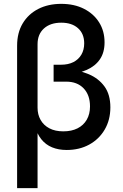

<svg xmlns="http://www.w3.org/2000/svg" viewBox="-20 -757 629 981"><path d="M67.4 204.1V-523.4Q67.4 -589.4 95.9 -637.2Q124.5 -685.1 175.3 -711.2Q226.1 -737.3 293 -737.3Q358.9 -737.3 408.7 -712.2Q458.5 -687 486.3 -642.8Q514.2 -598.6 514.2 -540.5Q514.2 -488.3 490.2 -453.6Q466.3 -418.9 423.1 -399.9Q379.9 -380.9 321.3 -375V-403.8Q383.3 -398.9 433.6 -377.7Q483.9 -356.4 513.9 -315.2Q543.9 -273.9 543.9 -208.5Q543.9 -144.5 515.1 -95.2Q486.3 -45.9 436 -18.3Q385.7 9.3 320.8 9.3Q278.8 9.3 246.1 -4.2Q213.4 -17.6 190.9 -45.7Q168.5 -73.7 157.2 -117.2L171.9 -121.1V204.1ZM303.7 -85.9Q345.7 -85.9 376.2 -101.3Q406.7 -116.7 423.3 -145.5Q439.9 -174.3 439.9 -213.4Q439.9 -271.5 407.2 -305.7Q374.5 -339.8 318.4 -339.8H253.9V-426.3H291.5Q328.6 -426.3 355 -439.7Q381.3 -453.1 395.8 -477.8Q410.2 -502.4 410.2 -535.6Q410.2 -584.5 378.7 -612.8Q347.2 -641.1 293 -641.1Q237.3 -641.1 204.6 -611.6Q171.9 -582 171.9 -531.2V-206.5Q171.9 -171.9 187.3 -144.5Q202.6 -117.2 231.9 -101.6Q261.2 -85.9 303.7 -85.9Z"/></svg>

Font: Inter 20pt Medium
Style: Regular
Weight: 500
Version: Version 4.001;git-66647c0bb